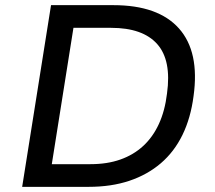

<svg xmlns="http://www.w3.org/2000/svg" viewBox="-20 -725 833 745"><path d="M66 0 178 -705H420Q594 -705 674.5 -614.5Q755 -524 731 -352Q720 -267 688 -201.5Q656 -136 604 -91.5Q552 -47 482 -23.5Q412 0 324 0ZM181 -88H331Q396 -88 447 -106Q498 -124 535.5 -158.5Q573 -193 596.5 -244Q620 -295 628 -362Q646 -491 590 -554Q534 -617 411 -617H265Z"/></svg>

Font: Nunito Sans 7pt Medium
Style: Italic
Weight: 500
Italic angle: -9°
Designer: Vernon Adams
Foundry: Vernon Adams
Version: Version 3.101;gftools[0.9.27]